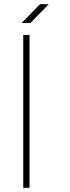

<svg xmlns="http://www.w3.org/2000/svg" viewBox="-20 -897 336 917"><path d="M121 -730V0H91V-730ZM213 -877 125 -787H83L171 -877Z"/></svg>

Font: Metropolitano Thin
Style: Regular
Weight: 250
Designer: Fonts by Alex Slobzheninov & Chris M. Simpson / Changes by Cristiano Sobral
Foundry: Fonts by Alex Slobzheninov & Chris M. Simpson / Changes by Cristiano Sobral
Version: Version 1.00;August 30, 2020;FontCreator 13.0.0.2681 64-bit